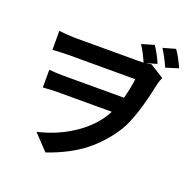

<svg xmlns="http://www.w3.org/2000/svg" viewBox="-159 -1035 1318 1292"><g transform="rotate(20 500.0 -389.0)"><path d="M950 -751 860 -723Q834 -783 797 -842L886 -867Q917 -824 950 -751ZM803 -729 724 -706Q752 -710 765 -713L865 -651Q852 -620 849 -606Q794 -341 727 -235Q657 -124 555.5 -44.5Q454 35 298 89L194 -21Q323 -51 429.5 -118Q536 -185 597 -275Q610 -294 624 -321H235Q192 -321 132 -316V-443Q182 -438 230 -438H669Q688 -509 698 -581H221Q174 -581 106 -576V-712Q178 -704 220 -704H674Q699 -704 712 -705Q684 -769 653 -817L742 -843Q781 -784 803 -729Z"/></g></svg>

Font: Noto Sans Korean Bold
Style: Bold
Weight: 700
Designer: Ryoko NISHIZUKA  (kana & ideographs); Paul D. Hunt (Latin, Greek & Cyrillic); Wenlong ZHANG  (bopomofo); Sandoll Communi
Foundry: Adobe Systems Incorporated
Version: Version 1.000;PS 1;hotconv 1.0.78;makeotf.lib2.5.61930